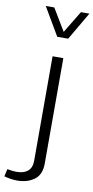

<svg xmlns="http://www.w3.org/2000/svg" viewBox="-178 -815 531 1091"><g transform="rotate(10 87.5 -269.5)"><path d="M-6.8 -772.5H42.5L119.1 -645L196.3 -772.5H245.1L150.9 -611.3H87.9ZM-70.3 221.7 -60.5 178.7Q-50.8 180.7 -35.9 182.6Q-21 184.6 -5.9 184.6Q35.2 184.6 58.1 165Q81.1 145.5 81.1 104V-497.6H143.1V110.4Q143.1 175.3 103 204.1Q63 232.9 5.4 232.9Q-14.2 232.9 -33.4 229.7Q-52.7 226.6 -70.3 221.7Z"/></g></svg>

Font: Estedad-FD Light
Style: Regular
Weight: 300
Designer: Amin Abedi
Version: Version 7.3